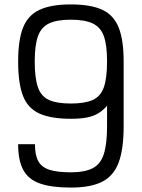

<svg xmlns="http://www.w3.org/2000/svg" viewBox="-20 -834 640 868"><path d="M300 -814Q390 -814 442 -790Q494 -766 516.5 -709.5Q539 -653 539 -557V-263Q539 -160 516.5 -99.5Q494 -39 442 -12.5Q390 14 300 14Q213 14 160.5 -4.5Q108 -23 85 -66Q62 -109 62 -182H138Q138 -133 153 -105.5Q168 -78 203.5 -66.5Q239 -55 300 -55Q363 -55 399 -73.5Q435 -92 449.5 -138Q464 -184 464 -263V-356Q445 -334 423 -321Q401 -308 371.5 -302.5Q342 -297 300 -297Q211 -297 158.5 -320.5Q106 -344 84 -400.5Q62 -457 62 -556Q62 -652 84 -708.5Q106 -765 158.5 -789.5Q211 -814 300 -814ZM300 -745Q237 -745 201.5 -728Q166 -711 151.5 -670Q137 -629 137 -556Q137 -481 151.5 -439.5Q166 -398 201.5 -382Q237 -366 300 -366Q363 -366 399 -382Q435 -398 449.5 -439.5Q464 -481 464 -557Q464 -630 449.5 -670.5Q435 -711 399 -728Q363 -745 300 -745Z"/></svg>

Font: Victor Mono
Style: Regular
Weight: 400
Monospace: yes
Designer: Rune Bjørnerås
Version: Version 1.561;gftools[0.9.30]